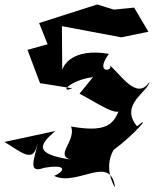

<svg xmlns="http://www.w3.org/2000/svg" viewBox="-31 -765 689 859"><path d="M325 -346C448 -279 524 -219 518 -315C483 -220 471 -167 287 -199C314 -126 185 -54 323 -46C125 -70 133 -109 217 -179L-11 -130C66 -84 121 -28 137 -127C131 -69 84 16 166 -14C283 -34 250 7 211 22C315 72 464 -79 484 74C459 36 442 -37 478 -95C566 -159 654 -260 582 -200C502 -297 632 -354 638 -399C580 -310 505 -439 455 -477C492 -450 385 -425 456 -524C303 -551 218 -481 248 -380L246 -648L512 -598L633 -623L569 -731L478 -722L404 -745L144 -662L182 -567L92 -542L148 -393L292 -370C233 -345 279 -406 385 -420Z"/></svg>

Font: Asimov Silicon
Style: Regular
Weight: 400
Designer: Google
Version: Version 2.000980; 2014